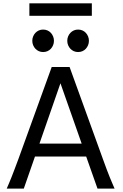

<svg xmlns="http://www.w3.org/2000/svg" viewBox="-20 -1106 721 1126"><path d="M334.5 -617.7 211.4 -263.7H459ZM19.5 0Q25.9 -14.6 32.7 -30.8Q39.6 -46.9 47.6 -67.1Q55.7 -87.4 65.4 -113.3Q75.2 -139.2 87.9 -173.3L283.2 -712.9H388.2L583.5 -173.3Q595.7 -139.2 605.5 -113.3Q615.2 -87.4 623.5 -67.1Q631.8 -46.9 638.7 -30.8Q645.5 -14.6 651.9 0H551.8L485.4 -188H185.1L119.6 0ZM169.4 -866.7Q169.4 -880.4 174.3 -892.3Q179.2 -904.3 187.7 -913.3Q196.3 -922.4 207.8 -927.5Q219.2 -932.6 232.9 -932.6Q246.6 -932.6 258.3 -927.5Q270 -922.4 278.3 -913.3Q286.6 -904.3 291.5 -892.3Q296.4 -880.4 296.4 -866.7Q296.4 -853 291.5 -841.1Q286.6 -829.1 278.3 -820.1Q270 -811 258.3 -805.9Q246.6 -800.8 232.9 -800.8Q219.2 -800.8 207.8 -805.9Q196.3 -811 187.7 -820.1Q179.2 -829.1 174.3 -841.1Q169.4 -853 169.4 -866.7ZM374.5 -866.7Q374.5 -880.4 379.4 -892.3Q384.3 -904.3 392.8 -913.3Q401.4 -922.4 412.8 -927.5Q424.3 -932.6 438 -932.6Q451.7 -932.6 463.4 -927.5Q475.1 -922.4 483.4 -913.3Q491.7 -904.3 496.6 -892.3Q501.5 -880.4 501.5 -866.7Q501.5 -853 496.6 -841.1Q491.7 -829.1 483.4 -820.1Q475.1 -811 463.4 -805.9Q451.7 -800.8 438 -800.8Q424.3 -800.8 412.8 -805.9Q401.4 -811 392.8 -820.1Q384.3 -829.1 379.4 -841.1Q374.5 -853 374.5 -866.7ZM152.3 -1086.4H518.6V-1013.2H152.3Z"/></svg>

Font: Andika Am
Style: Regular
Weight: 400
Designer: Victor Gaultney, Annie Olsen, Julie Remington, Don Collingsworth, Eric Hays, Becca Hirsbrunner
Foundry: SIL International
Version: Version 5.000